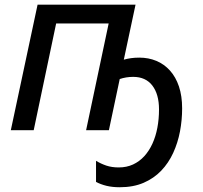

<svg xmlns="http://www.w3.org/2000/svg" viewBox="-20 -558 869 823"><path d="M493.2 244.6Q461.4 244.6 436.5 238.5Q411.6 232.4 391.6 221.7V131.3Q412.6 144 436 151.9Q459.5 159.7 488.8 159.7Q522.9 159.7 550.3 147Q577.6 134.3 598.4 111.6Q619.1 88.9 633.3 57.9Q647.5 26.9 654.5 -10.3Q661.6 -47.4 661.6 -88.9Q661.6 -153.8 633.1 -191.2Q604.5 -228.5 550.8 -228.5Q535.6 -228.5 520.8 -226.1Q505.9 -223.6 493.2 -219.2L446.8 0H349.1L445.8 -457.5H220.7L124.5 0H26.4L141.1 -538.1H561L510.7 -302.2Q524.4 -306.2 541 -308.6Q557.6 -311 577.1 -311Q616.7 -311 650.1 -297.1Q683.6 -283.2 708.5 -255.6Q733.4 -228 747.1 -187.3Q760.7 -146.5 760.7 -93.3Q760.7 -43.5 751.5 5.4Q742.2 54.2 722.4 97.4Q702.6 140.6 671.1 173.6Q639.6 206.5 595.5 225.6Q551.3 244.6 493.2 244.6Z"/></svg>

Font: Open Sans Medium
Style: Italic
Weight: 500
Italic angle: -12°
Designer: Monotype Design Team
Foundry: Monotype Imaging Inc.
Version: Version 3.000